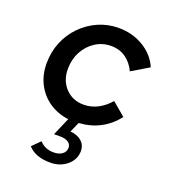

<svg xmlns="http://www.w3.org/2000/svg" viewBox="-136 -615 873 965"><g transform="rotate(20 300.0 -132.0)"><path d="M241 245Q161 245 122 201L164 159Q194 191 239 191Q268 191 285.5 178Q303 165 303 144Q303 125 287 114.5Q271 104 244 104H211L252 9Q193 1 148.5 -29.5Q104 -60 79 -108.5Q54 -157 54 -218Q54 -279 75.5 -331.5Q97 -384 136 -424Q175 -464 226 -486.5Q277 -509 335 -509Q409 -509 468 -473.5Q527 -438 553 -378L461 -323Q442 -364 408.5 -387.5Q375 -411 330 -411Q284 -411 246 -386.5Q208 -362 186 -320.5Q164 -279 164 -228Q164 -166 202 -126Q240 -86 299 -86Q339 -86 374.5 -104.5Q410 -123 438 -156L509 -96Q433 1 308 9L284 63Q324 67 345.5 87Q367 107 367 137Q367 183 330.5 214Q294 245 241 245Z"/></g></svg>

Font: Red Hat Mono Medium
Style: Italic
Weight: 500
Italic angle: -12°
Monospace: yes
Designer: Pentagram, MCKL
Foundry: Pentagram, MCKL
Version: Version 1.023; ttfautohint (v1.8.3)